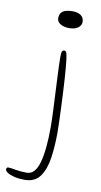

<svg xmlns="http://www.w3.org/2000/svg" viewBox="-146 -665 494 937"><g transform="rotate(10 101.5 -196.5)"><path d="M46 228.5Q17.5 228.5 -4.5 223Q-26.5 217.5 -38.8 209.5Q-51 201.5 -51 193.5Q-51 189 -48.5 186Q-46 183 -41.5 183Q-29.5 183 -5 187.8Q19.5 192.5 51.5 192.5Q92 192.5 110 130.2Q128 68 128 -49.5Q128 -68 127 -95.5Q126 -123 124.5 -155.8Q123 -188.5 121.2 -222.8Q119.5 -257 118 -289.2Q116.5 -321.5 115.5 -348.2Q114.5 -375 114.5 -391.5Q114.5 -413 117.8 -419.8Q121 -426.5 129.5 -426.5Q134 -426.5 137 -422.5Q140 -418.5 142 -409.2Q144 -400 146 -384.2Q148 -368.5 150 -345Q152 -324.5 154 -292Q156 -259.5 158 -221.8Q160 -184 161.5 -146.2Q163 -108.5 164 -77Q165 -45.5 165 -26.5Q165 41.5 156.5 99.5Q148 157.5 122.8 193Q97.5 228.5 46 228.5ZM131.5 -538.5Q118 -538.5 107 -541.5Q96 -544.5 88 -549.5Q80 -554.5 75.8 -561.2Q71.5 -568 71.5 -576Q71.5 -593.5 79 -603.5Q86.5 -613.5 100.8 -618Q115 -622.5 134.5 -622.5Q147.5 -622.5 158.2 -619.8Q169 -617 176.5 -611.5Q184 -606 188 -598Q192 -590 192 -579Q192 -568.5 185.2 -559.2Q178.5 -550 165.2 -544.2Q152 -538.5 131.5 -538.5Z"/></g></svg>

Font: Gluten Thin
Style: Regular
Weight: 100
Designer: Tyler Finck
Foundry: Etcetera Type Company
Version: Version 1.300